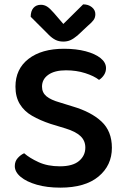

<svg xmlns="http://www.w3.org/2000/svg" viewBox="-20 -847 574 882"><path d="M255 -83Q314 -83 343 -107.5Q372 -132 372 -169Q372 -201 349.5 -222Q327 -243 281 -257L212 -278Q164 -294 127.5 -315Q91 -336 71 -369Q51 -402 51 -449Q51 -530 111 -576.5Q171 -623 274 -623Q330 -623 373.5 -611.5Q417 -600 442 -580Q467 -560 467 -534Q467 -517 458 -503Q449 -489 435 -480Q412 -498 371.5 -511Q331 -524 283 -524Q231 -524 202 -503.5Q173 -483 173 -449Q173 -422 193 -405Q213 -388 256 -376L314 -358Q399 -333 446.5 -288.5Q494 -244 494 -168Q494 -87 432.5 -36Q371 15 257 15Q196 15 149 1.5Q102 -12 75 -34.5Q48 -57 48 -84Q48 -106 61.5 -121Q75 -136 91 -143Q116 -121 157.5 -102Q199 -83 255 -83ZM271 -737Q292 -757 315 -780.5Q338 -804 362 -827Q386 -827 402 -814Q418 -801 418 -782Q418 -766 409.5 -754.5Q401 -743 383 -728L336 -684Q318 -669 303.5 -662.5Q289 -656 271 -656Q250 -656 234.5 -664Q219 -672 204 -687L121 -770Q121 -796 133.5 -810.5Q146 -825 168 -825Q183 -825 196 -817Q209 -809 228 -787Z"/></svg>

Font: BalooTamma2SemiBold
Style: Regular
Weight: 600
Designer: Divya Kowshik, Shuchita Grover and Ek Type
Foundry: Ek Type
Version: Version 1.700